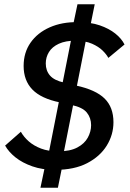

<svg xmlns="http://www.w3.org/2000/svg" viewBox="-20 -800 611 902"><path d="M252 82H170L197 -46L206 -66L319 -638L317 -652L344 -780H425L399 -652L389 -638L276 -66L278 -46ZM513 -226Q513 -167 481.5 -116Q450 -65 389.5 -33.5Q329 -2 239 -2Q179 -2 132 -18.5Q85 -35 53 -60.5Q21 -86 4 -116L78 -181Q92 -156 115.5 -135.5Q139 -115 173 -102Q207 -89 254 -89Q309 -89 343 -107Q377 -125 392.5 -153.5Q408 -182 408 -212Q408 -246 388 -271Q368 -296 315 -307L261 -319Q173 -337 132 -379.5Q91 -422 91 -490Q91 -553 123.5 -599.5Q156 -646 213.5 -671.5Q271 -697 345 -696Q405 -696 448.5 -681Q492 -666 521.5 -642.5Q551 -619 565 -591L489 -528Q480 -545 461.5 -563Q443 -581 412.5 -594.5Q382 -608 336 -609Q288 -609 256.5 -594.5Q225 -580 210 -555.5Q195 -531 195 -502Q195 -468 215 -445Q235 -422 281 -412L338 -398Q430 -378 471.5 -337Q513 -296 513 -226Z"/></svg>

Font: IBM Plex Sans Medium
Style: Italic
Weight: 500
Italic angle: -11.31°
Designer: Mike Abbink, Paul van der Laan, Pieter van Rosmalen
Foundry: Bold Monday
Version: Version 3.201